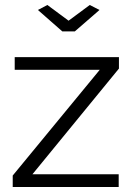

<svg xmlns="http://www.w3.org/2000/svg" viewBox="-20 -750 532 770"><path d="M31 -46 380 -470H39V-521H457V-475L110 -51H456V0H31ZM170 -730 255 -667 340 -730 379 -710 280 -624H230L132 -710Z"/></svg>

Font: Raleway
Style: Regular
Weight: 400
Designer: Matt McInerney, Pablo Impallari, Rodrigo Fuenzalida
Foundry: Matt McInerney, Pablo Impallari, Rodrigo Fuenzalida
Version: Version 4.101;RELEASE